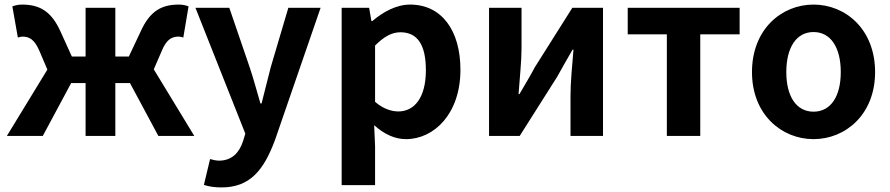

<svg xmlns="http://www.w3.org/2000/svg" viewBox="-20 -594 3888 839"><path d="M652 -291 687 -372C708 -423 732 -434 760 -434C768 -434 774 -432 781 -430L804 -566C792 -571 777 -574 762 -574C687 -574 635 -547 594 -455L543 -347H484V-560H354V-347H294L245 -455C204 -547 151 -574 76 -574C61 -574 47 -571 34 -566L58 -430C65 -432 71 -434 78 -434C107 -434 130 -423 152 -372L187 -290L10 0H167L291 -231H354V0H484V-231H548L672 0H829Z M948 225C1073 225 1133 149 1182 17L1381 -560H1240L1163 -300C1150 -248 1136 -194 1123 -142H1118C1102 -196 1088 -250 1071 -300L982 -560H834L1052 -10L1042 23C1026 72 994 108 937 108C924 108 908 104 898 101L871 214C893 221 915 225 948 225Z M1473 215H1619V45L1615 -47C1658 -8 1705 14 1754 14C1877 14 1992 -97 1992 -289C1992 -461 1910 -574 1772 -574C1712 -574 1654 -542 1607 -502H1603L1593 -560H1473ZM1721 -107C1691 -107 1655 -118 1619 -149V-395C1658 -434 1692 -453 1730 -453C1807 -453 1841 -394 1841 -287C1841 -165 1789 -107 1721 -107Z M2117 0H2251L2415 -259C2433 -292 2463 -344 2482 -377H2486C2480 -307 2473 -233 2473 -176V0H2615V-560H2481L2317 -300C2300 -267 2269 -216 2250 -183H2246C2251 -252 2259 -327 2259 -383V-560H2117Z M2894 0H3040V-444H3212V-560H2723V-444H2894Z M3535 14C3675 14 3804 -94 3804 -279C3804 -466 3675 -574 3535 -574C3395 -574 3266 -466 3266 -279C3266 -94 3395 14 3535 14ZM3535 -106C3459 -106 3416 -174 3416 -279C3416 -385 3459 -454 3535 -454C3611 -454 3654 -385 3654 -279C3654 -174 3611 -106 3535 -106Z"/></svg>

Font: Source Han Sans SC Bold
Style: Regular
Weight: 700
Designer: Ryoko NISHIZUKA (kana & ideographs); Paul D. Hunt (Latin, Greek & Cyrillic); Wenlong ZHANG (bopomofo); Sandoll Communica
Foundry: Adobe Systems Incorporated
Version: Version 1.001;PS 1.001;hotconv 1.0.78;makeotf.lib2.5.61930